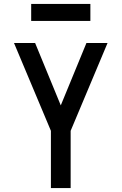

<svg xmlns="http://www.w3.org/2000/svg" viewBox="-20 -953 616 973"><path d="M238 0H338V-290L525 -735H418L288 -419L158 -735H51L238 -290ZM138 -847H438V-933H138Z"/></svg>

Font: Iosevka Sparkle Medium
Style: Regular
Weight: 500
Designer: Belleve Invis
Foundry: Belleve Invis
Version: Version 4.5.0; ttfautohint (v1.8.3)